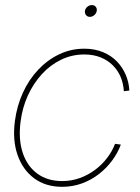

<svg xmlns="http://www.w3.org/2000/svg" viewBox="-20 -720 546 748"><path d="M222.2 7.8Q157.7 7.8 113 -25.4Q68.4 -58.6 48.3 -116.5Q28.3 -174.3 38.1 -249Q45.9 -307.6 69.1 -358.6Q92.3 -409.7 128.7 -448.2Q165 -486.8 210.7 -508.5Q256.3 -530.3 308.6 -530.3Q349.1 -530.3 381.3 -516.8Q413.6 -503.4 435.8 -480.2Q458 -457 470.2 -427.7Q482.4 -398.4 483.9 -367.2L462.4 -364.7Q460.9 -394 450.2 -419.7Q439.5 -445.3 419.9 -465.1Q400.4 -484.9 372.3 -496.3Q344.2 -507.8 308.6 -507.8Q260.3 -507.8 218.3 -487.5Q176.3 -467.3 143.3 -431.4Q110.4 -395.5 88.6 -347.9Q66.9 -300.3 60.1 -245.6Q51.3 -177.2 68.4 -125.2Q85.4 -73.2 125 -43.9Q164.6 -14.6 222.2 -14.6Q258.8 -14.6 291 -26.4Q323.2 -38.1 350.1 -58.1Q377 -78.1 397 -104.2Q417 -130.4 428.2 -159.7L450.7 -156.7Q439 -124.5 417.2 -95Q395.5 -65.4 365.7 -42.2Q335.9 -19 299.6 -5.6Q263.2 7.8 222.2 7.8ZM330.1 -654.3Q320.8 -654.3 315.2 -661.1Q309.6 -668 311 -677.7Q312.5 -687 320.3 -693.6Q328.1 -700.2 337.9 -700.2Q347.7 -700.2 353 -693.6Q358.4 -687 356.9 -677.7Q355.5 -668 347.4 -661.1Q339.4 -654.3 330.1 -654.3Z"/></svg>

Font: Inter 28pt Thin
Style: Italic
Weight: 250
Italic angle: -9.3988°
Designer: Rasmus Andersson
Foundry: rsms
Version: Version 4.001;git-66647c0bb